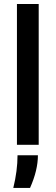

<svg xmlns="http://www.w3.org/2000/svg" viewBox="-20 -718 276 952"><path d="M64 0V-698.2H171.9V0ZM45.9 213.9Q66.9 128.9 66.9 51.8H168Q168 126 128.9 213.9Z"/></svg>

Font: Bricolage Grotesque Medium
Style: Regular
Weight: 500
Designer: Mathieu Triay
Foundry: Atelier Triay
Version: Version 1.000;gftools[0.9.30]